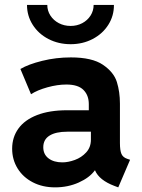

<svg xmlns="http://www.w3.org/2000/svg" viewBox="-20 -768 586 795"><path d="M30.3 -152.3Q30.3 -199.7 56.2 -235.6Q82 -271.5 133.3 -291.5Q184.6 -311.5 257.8 -311.5H347.7V-336.9Q347.7 -373.5 325.4 -395.8Q303.2 -418 254.9 -418Q217.8 -418 176.3 -406.5Q134.8 -395 108.4 -377.9L64.5 -482.4Q97.7 -502 154.8 -516.1Q211.9 -530.3 273.4 -530.3Q361.3 -530.3 406.2 -499.8Q451.2 -469.2 463.9 -428.5Q476.6 -387.7 476.6 -338.9V-175.8Q476.6 -145 482.9 -130.6Q489.3 -116.2 506.8 -110.4L518.6 -106.4L469.7 7.8L454.1 2Q390.6 -22 373.5 -62.5H372.6Q350.6 -32.2 305.9 -12.2Q261.2 7.8 208 7.8Q156.2 7.8 115.7 -13.2Q75.2 -34.2 52.7 -70.8Q30.3 -107.4 30.3 -152.3ZM238.3 -95.7Q262.2 -95.7 289.8 -105.7Q317.4 -115.7 336.9 -137Q356.4 -158.2 356.4 -189.5V-222.7H258.8Q210.9 -222.7 185.1 -206.5Q159.2 -190.4 159.2 -158.2Q159.2 -128.9 180.9 -112.3Q202.6 -95.7 238.3 -95.7ZM91.8 -747.6H175.8Q175.8 -723.6 188.7 -703.6Q201.7 -683.6 223.6 -672.1Q245.6 -660.6 272.5 -660.6Q298.8 -660.6 320.6 -672.1Q342.3 -683.6 355 -703.6Q367.7 -723.6 367.7 -747.6H451.7Q452.1 -702.6 428.5 -665.3Q404.8 -627.9 363.5 -606.4Q322.3 -585 272.5 -585Q222.2 -585 180.7 -606.4Q139.2 -627.9 115.5 -665.3Q91.8 -702.6 91.8 -747.6Z"/></svg>

Font: Reddit Sans
Style: Bold
Weight: 700
Designer: Stephen Hutchings
Foundry: Reddit
Version: Version 1.013